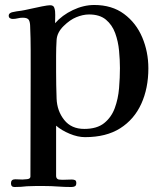

<svg xmlns="http://www.w3.org/2000/svg" viewBox="-20 -558 648 770"><path d="M461 -285Q461 -317 457.5 -354.5Q454 -392 442 -425Q430 -458 405 -479Q380 -500 337 -500Q324 -500 311 -497Q298 -494 286 -489Q261 -479 235 -453.5Q209 -428 207 -398Q205 -367 205 -334.5Q205 -302 205 -270Q205 -243 205.5 -216Q206 -189 207 -162Q209 -113 237.5 -77Q266 -41 318 -41Q369 -41 398 -64.5Q427 -88 440.5 -125Q454 -162 457.5 -204.5Q461 -247 461 -285ZM575 -284Q575 -204 546.5 -141.5Q518 -79 462 -43.5Q406 -8 321 -8Q292 -8 259.5 -21.5Q227 -35 205 -54Q205 -4 205 46.5Q205 97 205 147Q205 156 211 160Q213 162 220.5 162.5Q228 163 232 163Q241 163 250 162.5Q259 162 268 162Q276 162 281 164.5Q286 167 286 176Q286 186 280.5 189Q275 192 266 192Q239 192 212 190Q185 188 157 188Q140 188 122.5 188Q105 188 88 189Q64 192 38 192Q24 192 24 177Q24 161 41 161Q49 161 56 161.5Q63 162 70 162Q76 162 89 160.5Q102 159 102 150Q102 46 102.5 -57.5Q103 -161 103 -264Q103 -311 103 -357.5Q103 -404 101 -450Q101 -468 96 -477.5Q91 -487 71 -487Q61 -487 51 -484.5Q41 -482 31 -482Q25 -482 20 -485Q15 -488 15 -495Q15 -501 19.5 -504.5Q24 -508 29 -509Q37 -511 46.5 -512.5Q56 -514 65 -515Q78 -517 102 -522.5Q126 -528 149 -532.5Q172 -537 181 -537Q195 -537 198 -526Q202 -514 201.5 -497.5Q201 -481 201 -469V-465Q229 -497 272 -517.5Q315 -538 358 -538Q429 -538 477.5 -502Q526 -466 550.5 -408Q575 -350 575 -284Z"/></svg>

Font: Kaisei Decol Medium
Style: Regular
Weight: 500
Designer: Font-Kai, 金井和夫
Foundry: KAZUO KANAI
Version: Version 5.003